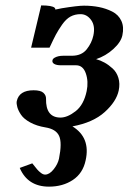

<svg xmlns="http://www.w3.org/2000/svg" viewBox="-20 -466 480 717"><path d="M53.7 161.1 100.6 144Q112.8 159.7 118.9 166.7Q125 173.8 133.1 179.9Q141.1 186 148.4 186Q164.6 186 180.2 166.5Q195.8 147 200.2 127Q212.4 66.9 200.7 41.5Q189 16.1 149.9 9.8Q116.7 4.4 92.8 -8.8Q68.8 -22 58.6 -37.4Q48.3 -52.7 44.7 -65.9Q41 -79.1 42.5 -87.9Q51.3 -128.9 105.5 -128.9Q131.8 -128.9 142.1 -119.4Q152.3 -109.9 151.9 -97.2Q150.4 -27.3 205.6 -26.9Q231.9 -26.9 262.5 -50.8Q293 -74.7 303.7 -126Q311 -161.6 300.5 -191.9Q290 -222.2 264.2 -222.2H208Q191.4 -222.2 182.9 -227.1Q174.3 -231.9 175.8 -240.2Q176.8 -246.1 183.1 -250Q189.5 -253.9 198 -255.9Q206.5 -257.8 215.8 -257.8H248Q284.7 -257.8 303.7 -281.7Q322.8 -305.7 328.6 -333Q336.4 -368.7 320.6 -390.9Q304.7 -413.1 280.8 -413.1Q259.8 -413.1 243.2 -404.1Q226.6 -395 211.9 -374Q197.3 -353 188.5 -336.4Q179.7 -319.8 165 -288.1H96.2L133.8 -445.8Q174.3 -445.8 184.1 -437Q189.5 -430.2 183.6 -430.2Q188 -430.2 210.4 -435.1Q270 -444.8 293.5 -444.8Q323.2 -444.8 349.4 -439.7Q375.5 -434.6 398.9 -422.9Q422.4 -411.1 433.1 -388.2Q443.8 -365.2 437 -334Q431.6 -308.6 403.1 -282.7Q374.5 -256.8 338.9 -245.1Q355 -240.7 370.1 -232.4Q385.3 -224.1 400.4 -210.4Q415.5 -196.8 422.1 -175.3Q428.7 -153.8 423.3 -127.9Q414.6 -86.9 371.1 -47.6Q327.6 -8.3 250.5 5.9Q318.8 47.9 299.8 132.8Q289.6 181.2 252 206.1Q214.4 231 163.1 231Q83.5 231 53.7 161.1Z"/></svg>

Font: Linux Libertine Slanted
Style: Semibold Slanted
Weight: 600
Designer: Philipp H. Poll
Foundry: Philipp H. Poll
Version: Version 5.1.1